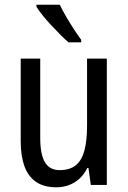

<svg xmlns="http://www.w3.org/2000/svg" viewBox="-20 -786 545 816"><path d="M434 -537V0H366L356 -72H351Q338 -45 317.5 -26.5Q297 -8 272 1Q247 10 219 10Q166 10 132.5 -13.5Q99 -37 83.5 -80.5Q68 -124 68 -186V-537H151V-199Q151 -130 171 -96.5Q191 -63 233 -63Q277 -63 302.5 -84Q328 -105 339 -147Q350 -189 350 -253V-537ZM234 -766Q245 -743 261 -715.5Q277 -688 294 -662Q311 -636 325 -617V-606H271Q256 -619 236.5 -638.5Q217 -658 197 -679.5Q177 -701 161 -721Q145 -741 135 -757V-766Z"/></svg>

Font: Noto Sans Condensed
Style: Regular
Weight: 400
Width: 3
Version: Version 2.013